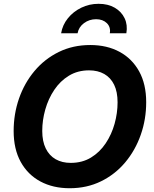

<svg xmlns="http://www.w3.org/2000/svg" viewBox="-20 -973 803 1003"><path d="M343.8 10.3Q256.8 10.3 190.9 -25.1Q125 -60.5 88.1 -127.4Q51.3 -194.3 51.3 -288.6Q51.3 -377.4 79.3 -458.3Q107.4 -539.1 160.2 -602.1Q212.9 -665 286.9 -701.4Q360.8 -737.8 451.7 -737.8Q538.6 -737.8 604.2 -702.4Q669.9 -667 706.8 -600.3Q743.7 -533.7 743.7 -439Q743.7 -349.6 715.3 -268.8Q687 -188 634.3 -125Q581.5 -62 507.8 -25.9Q434.1 10.3 343.8 10.3ZM349.6 -122.1Q409.7 -122.1 455.3 -149.9Q501 -177.7 532 -224.1Q563 -270.5 578.6 -326.4Q594.2 -382.3 594.2 -438.5Q594.2 -493.2 576.2 -530.3Q558.1 -567.4 524.7 -586.4Q491.2 -605.5 445.3 -605.5Q385.7 -605.5 340.1 -577.6Q294.4 -549.8 263.4 -503.4Q232.4 -457 216.6 -401.1Q200.7 -345.2 200.7 -289.1Q200.7 -234.9 219 -197.5Q237.3 -160.2 270.8 -141.1Q304.2 -122.1 349.6 -122.1ZM495.1 -953.1Q544.4 -953.1 579.6 -932.6Q614.7 -912.1 631.1 -877.4Q647.5 -842.8 640.1 -799.3H553.7Q559.1 -831.5 538.1 -852.1Q517.1 -872.6 481.9 -872.6Q446.3 -872.6 418.7 -852.1Q391.1 -831.5 385.3 -799.3H299.3Q306.6 -842.8 334.5 -877.4Q362.3 -912.1 404.3 -932.6Q446.3 -953.1 495.1 -953.1Z"/></svg>

Font: Inter 20pt
Style: Bold Italic
Weight: 700
Italic angle: -9.3988°
Version: Version 4.001;git-66647c0bb